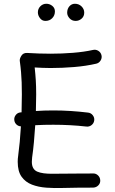

<svg xmlns="http://www.w3.org/2000/svg" viewBox="-20 -958 596 995"><path d="M54.2 -335Q52.2 -349.6 61.5 -361.8Q70.8 -374 85.9 -375.5Q88.9 -376 91.8 -376Q93.3 -424.8 93.3 -468.8Q93.3 -503.9 92.3 -530.8Q91.3 -557.6 89.1 -584Q86.9 -610.4 82.5 -642.6Q81.1 -653.8 90.8 -669.2Q100.6 -684.6 120.6 -683.6Q151.4 -681.6 182.1 -680.7Q212.9 -679.7 242.7 -679.7Q299.3 -679.7 357.9 -684.3Q416.5 -689 461.9 -699.2Q476.6 -702.6 489.5 -694.6Q502.4 -686.5 505.9 -671.9Q509.3 -657.2 501.2 -644.3Q493.2 -631.3 478.5 -627.9Q425.8 -615.7 364 -610.6Q302.2 -605.5 242.7 -605.5Q221.7 -605.5 200.7 -606.4Q179.7 -607.4 159.7 -608.4Q163.6 -572.8 165.5 -541.5Q167.5 -510.3 167.5 -468.8Q167.5 -427.7 166 -382.8Q209 -385.7 256.3 -385.7Q302.2 -385.7 346.9 -382.8Q391.6 -379.9 436 -374.5Q451.2 -373 460.7 -360.8Q470.2 -348.6 468.3 -334Q466.3 -318.8 454.3 -309.6Q442.4 -300.3 427.2 -302.2Q345.2 -311.5 256.3 -311.5Q231.9 -311.5 208.7 -311Q185.5 -310.5 162.6 -309.1Q159.7 -264.2 155.8 -221.4Q151.9 -178.7 146.5 -142.1Q145 -130.4 145 -119.6Q145 -81.1 172.6 -68.8Q200.2 -56.6 254.4 -57.6Q308.6 -58.6 387.2 -58.6Q406.7 -58.6 425.3 -58.6Q443.8 -58.6 461.9 -59.1Q477.1 -59.6 488 -49.1Q499 -38.6 499.5 -22.9Q500 -7.8 489.3 2.9Q478.5 13.7 462.9 14.2Q444.3 14.6 425.5 14.6Q406.7 14.6 387.2 14.6Q348.6 14.6 305.2 16.1Q261.7 17.6 220.5 14.6Q179.2 11.7 145.5 -1.2Q111.8 -14.2 91.8 -42.2Q71.8 -70.3 71.8 -119.6Q71.8 -127 72.3 -134.8Q72.8 -142.6 74.2 -150.9Q78.6 -183.6 82.3 -222.7Q85.9 -261.7 88.4 -303.2Q75.2 -303.7 65.4 -312.7Q55.7 -321.8 54.2 -335ZM416.5 -892.6Q416.5 -873 402.8 -861.3Q389.2 -849.6 372.1 -849.6Q352.5 -849.6 340.3 -863.3Q328.1 -877 328.1 -892.1Q328.1 -912.1 339.6 -925.3Q351.1 -938.5 368.2 -938.5Q388.7 -938.5 402.6 -924.8Q416.5 -911.1 416.5 -892.6ZM264.6 -898.9Q264.6 -877.9 250.7 -863.8Q236.8 -849.6 215.3 -849.6Q198.2 -849.6 187.3 -863.8Q176.3 -877.9 176.3 -894Q176.3 -912.6 189.2 -925.5Q202.1 -938.5 220.2 -938.5Q237.3 -938.5 251 -927.5Q264.6 -916.5 264.6 -898.9Z"/></svg>

Font: Mikhak-DS2-FD Regular
Style: Regular
Weight: 400
Designer: Amin Abedi
Version: Version 3.4